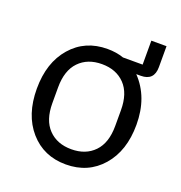

<svg xmlns="http://www.w3.org/2000/svg" viewBox="-118 -730 796 844"><g transform="rotate(20 280.0 -308.0)"><path d="M448 -628H519V-530Q519 -467 457 -467H436Q513 -387 513 -258Q513 -136 448.5 -62Q384 12 280 12Q176 12 111.5 -62Q47 -136 47 -258Q47 -380 111.5 -454Q176 -528 280 -528Q322 -528 356 -516H448ZM427 -221V-295Q427 -374 387 -415.5Q347 -457 280 -457Q213 -457 173 -415.5Q133 -374 133 -295V-221Q133 -142 173 -100.5Q213 -59 280 -59Q347 -59 387 -100.5Q427 -142 427 -221Z"/></g></svg>

Font: Aneliza
Style: Regular
Weight: 400
Designer: Mike Abbink, Paul van der Laan, Pieter van Rosmalen
Foundry: Bold Monday
Version: Version 3.0